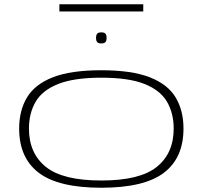

<svg xmlns="http://www.w3.org/2000/svg" viewBox="-20 -872 952 902"><path d="M70 -268Q70 -353 107 -414.5Q144 -476 228.5 -509Q313 -542 456 -542Q599 -542 683.5 -509Q768 -476 805 -414.5Q842 -353 842 -268Q842 -130 749.5 -60Q657 10 456 10Q255 10 162.5 -60Q70 -130 70 -268ZM116 -268Q116 -152 195.5 -88Q275 -24 456 -24Q637 -24 716.5 -88Q796 -152 796 -268Q796 -340 764.5 -394Q733 -448 659 -477.5Q585 -507 456 -507Q328 -507 253.5 -477.5Q179 -448 147.5 -394Q116 -340 116 -268ZM456 -668Q441 -668 436 -675Q431 -682 431 -694Q431 -706 436 -713Q441 -720 456 -720Q471 -720 476 -713Q481 -706 481 -694Q481 -682 476 -675Q471 -668 456 -668ZM259 -818V-852H653V-818Z"/></svg>

Font: Georama ExtraExtended ExtraLight
Style: Regular
Weight: 200
Width: 8
Designer: Jean-Baptiste Levee
Foundry: Production Type
Version: Version 1.000